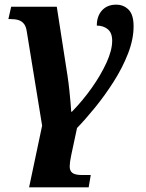

<svg xmlns="http://www.w3.org/2000/svg" viewBox="-20 -565 626 825"><path d="M105 240 161 -25 95 -430Q92 -451 83 -462.5Q74 -474 60 -478.5Q46 -483 26 -483H16L28 -536H224L270 -240Q275 -207 278 -177.5Q281 -148 283 -125Q285 -102 286 -85H289Q335 -132 374 -187Q413 -242 437.5 -295.5Q462 -349 462 -390Q462 -424 443 -439.5Q424 -455 396 -455Q396 -496 418.5 -520.5Q441 -545 479 -545Q511 -545 532.5 -523.5Q554 -502 554 -452Q554 -396 530 -334.5Q506 -273 468 -213.5Q430 -154 388 -102.5Q346 -51 311 -15L286 102Q280 130 279.5 149Q279 168 290.5 177.5Q302 187 332 187H370L361 240Z"/></svg>

Font: Noto Serif
Style: Italic
Weight: 400
Italic angle: -12°
Designer: Monotype Design Team
Foundry: Monotype Imaging Inc.
Version: Version 2.013